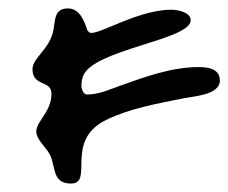

<svg xmlns="http://www.w3.org/2000/svg" viewBox="-20 -586 541 455"><path d="M186 -362C178 -362 173 -375 173 -382C173 -390 174 -398 177 -406C201 -469 432 -491 432 -538C432 -557 401 -563 386 -563C311 -563 222 -508 197 -508C191 -508 191 -510 187 -514C180 -536 169 -566 141 -566C109 -566 111 -540 107 -517C99 -469 57 -450 57 -422C57 -380 102 -397 102 -364C102 -321 66 -299 66 -274C66 -257 86 -239 95 -225C114 -197 100 -151 148 -151C204 -151 131 -253 232 -302C287 -329 355 -341 415 -353C439 -358 501 -361 501 -395C501 -424 472 -427 450 -427C387 -427 324 -404 265 -383C240 -374 214 -362 186 -362Z"/></svg>

Font: ChillLongCangKaiShu Medium
Style: Regular
Weight: 500
Version: Version 3.500;Glyphs 3.1.1 (3135)